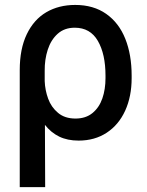

<svg xmlns="http://www.w3.org/2000/svg" viewBox="-20 -557 591 774"><path d="M283.2 -537.1Q356.9 -537.1 408.2 -501Q459.5 -464.8 485.1 -400.6Q510.7 -336.4 510.7 -252V-242.2Q510.7 -168 484.6 -110.8Q458.5 -53.7 410.2 -22Q361.8 9.8 296.9 9.8Q252 9.8 218.8 -6.3Q185.5 -22.5 161.1 -53.7L162.1 197.3H59.6V-274.4Q59.6 -359.9 87.9 -418.9Q116.2 -478 166.5 -507.6Q216.8 -537.1 283.2 -537.1ZM160.2 -230Q161.6 -193.4 174.1 -159.2Q186.5 -125 213.9 -102.1Q241.2 -79.1 284.2 -79.1Q325.7 -79.1 352.8 -101.3Q379.9 -123.5 392.6 -160.2Q405.3 -196.8 405.3 -242.2V-252Q405.3 -338.9 374.5 -392.1Q343.8 -445.3 281.2 -445.3Q239.7 -445.3 212.4 -420.7Q185.1 -396 172.4 -356.4Q159.7 -316.9 160.2 -271.5Z"/></svg>

Font: Pretendard JP Medium
Style: Regular
Weight: 500
Designer: Base glyphs from Inter by Rasmus Andersson; Hangeul glyphs from Noto Sans CJK(Source Han Sans) by Jang Soo-young and Kan
Foundry: Kil Hyung-jin
Version: Version 1.309